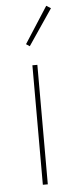

<svg xmlns="http://www.w3.org/2000/svg" viewBox="-54 -780 317 810"><g transform="rotate(-5 104.5 -375.5)"><path d="M94 0V-506H115V0ZM90 -587 75 -597 174 -751 193 -739Z"/></g></svg>

Font: IBM Plex Sans Cond Thin
Style: Regular
Weight: 100
Width: 3
Designer: Mike Abbink, Paul van der Laan, Pieter van Rosmalen
Foundry: Bold Monday
Version: Version 1.3